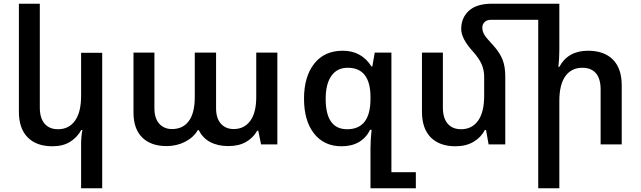

<svg xmlns="http://www.w3.org/2000/svg" viewBox="-20 -780 3460 1037"><path d="M418 237V-1Q418 -42 425 -78H419Q397 -38 358.5 -14Q320 10 263 10Q177 10 129.5 -38Q82 -86 82 -177V-760H195V-199Q195 -142 221 -112Q247 -82 293 -82Q352 -82 385 -128Q418 -174 418 -262V-495H532V237Z M701 -172V-496H814V-196Q814 -141 840 -112Q866 -83 909 -83Q968 -83 1000 -126.5Q1032 -170 1032 -256V-496H1147V-196Q1147 -141 1173 -112Q1199 -83 1242 -83Q1299 -83 1331.5 -127Q1364 -171 1364 -256V-496H1478V0H1390L1375 -74H1369Q1348 -36 1309 -13.5Q1270 9 1213 9Q1156 9 1115 -13Q1074 -35 1054 -77H1048Q1027 -39 981 -15Q935 9 880 9Q795 9 748 -37.5Q701 -84 701 -172Z M1981 21Q1981 -24 1987 -79H1979Q1958 -36 1919 -13Q1880 10 1825 10Q1730 10 1676 -59Q1622 -128 1622 -247Q1622 -366 1677 -436Q1732 -506 1831 -506Q1883 -506 1922 -484Q1961 -462 1986 -421H1991L2004 -496H2094V150H2226V237H1981ZM1981 -246V-255Q1981 -414 1858 -414Q1801 -414 1770 -370.5Q1739 -327 1739 -246Q1739 -82 1855 -82Q1981 -82 1981 -246Z M3338 -319V0H3224V-297Q3224 -355 3198.5 -384.5Q3173 -414 3126 -414Q3066 -414 3033.5 -368.5Q3001 -323 3001 -235V237H2887V-673H2631Q2610 -673 2597.5 -661Q2585 -649 2585 -631Q2585 -609 2597.5 -590Q2610 -571 2644 -535Q2680 -495 2694.5 -457.5Q2709 -420 2709 -368V0H2619L2605 -78H2599Q2578 -38 2537.5 -14Q2497 10 2440 10Q2354 10 2306.5 -38Q2259 -86 2259 -177V-496H2372V-199Q2372 -142 2398 -112Q2424 -82 2470 -82Q2529 -82 2562 -128Q2595 -174 2595 -262V-366Q2595 -401 2581.5 -432.5Q2568 -464 2536 -500Q2471 -571 2471 -623Q2471 -684 2512.5 -722Q2554 -760 2638 -760H2933H3001V-509Q3001 -469 2996 -419H3001Q3048 -506 3156 -506Q3243 -506 3290.5 -458Q3338 -410 3338 -319Z"/></svg>

Font: Noto Sans Armenian Medium
Style: Regular
Weight: 500
Designer: Monotype Design team
Foundry: Monotype Imaging Inc.
Version: Version 1.000